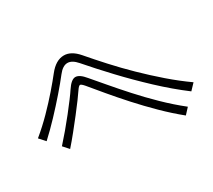

<svg xmlns="http://www.w3.org/2000/svg" viewBox="-127 -953 1254 1131"><g transform="rotate(-30 500.0 -387.0)"><path d="M947 -161Q858 -228 770 -310.5Q682 -393 603 -477Q524 -561 461 -634Q429 -671 398 -671Q366 -671 335 -631Q304 -591 258.5 -538.5Q213 -486 162 -432Q111 -378 62 -333L26 -373Q83 -420 134 -472Q185 -524 227.5 -573Q270 -622 299 -659Q347 -720 402 -720Q451 -720 497 -667Q544 -612 600 -550.5Q656 -489 719.5 -427Q783 -365 850 -307Q917 -249 985 -201ZM848 -54Q785 -105 723 -166Q661 -227 605.5 -288.5Q550 -350 503.5 -405.5Q457 -461 424 -501Q406 -522 398 -522Q390 -522 375 -500Q363 -482 339.5 -450Q316 -418 285.5 -379Q255 -340 222.5 -299.5Q190 -259 159 -224L125 -262Q154 -294 186 -332Q218 -370 248 -408Q278 -446 301.5 -477.5Q325 -509 336 -526Q369 -576 397 -576Q425 -576 460 -533Q491 -497 536 -444Q581 -391 636 -330Q691 -269 754 -207.5Q817 -146 884 -93Z"/></g></svg>

Font: Train One
Style: Regular
Weight: 400
Designer: Fontworks Inc.
Foundry: Fontworks Inc.
Version: Version 1.100